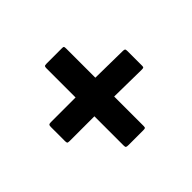

<svg xmlns="http://www.w3.org/2000/svg" viewBox="-108 -672 721 721"><g transform="rotate(-45 252.5 -312.0)"><path d="M209 -95Q199 -95 196.5 -97Q194 -99 194 -107V-262H62Q53 -262 51.5 -265Q50 -268 50 -275V-349Q50 -357 52.5 -359.5Q55 -362 63 -362H194V-517Q194 -524 196 -526.5Q198 -529 208 -529H290Q296 -529 297.5 -527Q299 -525 299 -515V-362L443 -360Q450 -360 452.5 -358Q455 -356 455 -347V-270Q455 -263 453 -261.5Q451 -260 442 -260L299 -262V-106Q299 -98 296.5 -96.5Q294 -95 286 -95Z"/></g></svg>

Font: Glory ExtraBold
Style: Regular
Weight: 800
Designer: Robert Leuschke
Foundry: Robert Leuschke
Version: Version 1.011